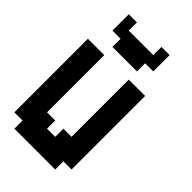

<svg xmlns="http://www.w3.org/2000/svg" viewBox="-231 -820 890 890"><g transform="rotate(45 214.5 -375.0)"><path d="M375 -535.7V-53.6H321.4V0H53.6V-53.6H0V-535.7H107.1V-160.7H160.7V-107.1H214.3V-160.7H267.9V-535.7ZM53.6 -642.9V-750H107.1V-696.4H267.9V-750H321.4V-642.9H267.9V-589.3H107.1V-642.9Z"/></g></svg>

Font: Jersey 10
Style: Regular
Weight: 400
Designer: Sarah Cadigan-Fried
Version: Version 1.000